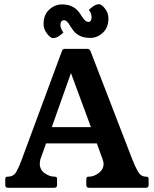

<svg xmlns="http://www.w3.org/2000/svg" viewBox="-20 -892 732 912"><path d="M608 -136Q622 -100 635.5 -76.5Q649 -53 673 -53Q682 -53 684 -49.5Q686 -46 686 -40V-13Q686 0 673 0H403Q390 0 390 -13V-40Q390 -46 392 -49.5Q394 -53 403 -53Q427 -53 449.5 -70.5Q472 -88 472 -114Q472 -123 467 -136L440 -211H199L172 -136Q169 -124 169 -114Q169 -86 192 -69.5Q215 -53 238 -53Q247 -53 249 -49.5Q251 -46 251 -40V-13Q251 0 238 0H18Q5 0 5 -13V-40Q5 -46 7 -49.5Q9 -53 18 -53Q45 -53 58.5 -77.5Q72 -102 84 -136L274 -649Q277 -660 289 -660H395Q405 -660 410 -649ZM226 -288H412L317 -545ZM370 -812Q386 -788 399 -788Q408 -788 411.5 -794.5Q415 -801 415 -808Q415 -817 412.5 -826Q410 -835 402 -845Q410 -853 423.5 -862.5Q437 -872 451 -872Q462 -872 478.5 -851.5Q495 -831 495 -804Q495 -761 468.5 -736.5Q442 -712 409 -712Q379 -712 360 -721.5Q341 -731 330 -745Q319 -759 312 -771Q298 -796 284 -796Q275 -796 271 -789Q267 -782 267 -775Q267 -756 281 -738Q274 -730 260 -720.5Q246 -711 231 -711Q220 -711 203.5 -732Q187 -753 187 -778Q187 -822 214 -846.5Q241 -871 274 -871Q304 -871 323 -861Q342 -851 353 -837Q364 -823 370 -812Z"/></svg>

Font: Young Serif
Style: Regular
Weight: 400
Designer: Bastien Sozeau
Foundry: NBR — Bastien Sozeau
Version: Version 3.004; ttfautohint (v1.8.4.7-5d5b);gftools[0.9.33]